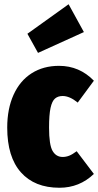

<svg xmlns="http://www.w3.org/2000/svg" viewBox="-20 -864 462 904"><path d="M422 -484 346 -381Q308 -412 275 -412Q253 -412 239 -400Q225 -388 218 -356Q211 -324 211 -263Q211 -182 227.5 -153.5Q244 -125 275 -125Q291 -125 306 -131Q321 -137 341 -152L422 -45Q354 20 260 20Q143 20 78.5 -52.5Q14 -125 14 -263Q14 -352 44 -418Q74 -484 129 -519Q184 -554 258 -554Q354 -554 422 -484ZM303 -844 375 -713 159 -615 109 -705Z"/></svg>

Font: Fira Sans Extra Condensed Black
Style: Regular
Weight: 900
Width: 1
Designer: Carrois Corporate & Edenspiekermann AG
Foundry: Carrois Corporate GbR & Edenspiekermann AG
Version: Version 4.203